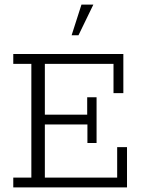

<svg xmlns="http://www.w3.org/2000/svg" viewBox="-20 -819 625 839"><path d="M38 0V-43H117V-540H38V-583H519V-412H476V-540H176V-318H361V-394H402V-194H362V-275H176V-43H492V-176H535V0ZM293 -665 336 -799H388L323 -665Z"/></svg>

Font: Rokkitt Light
Style: Regular
Weight: 300
Version: Version 3.103